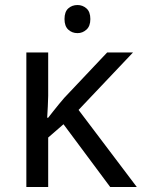

<svg xmlns="http://www.w3.org/2000/svg" viewBox="-20 -745 574 765"><path d="M289 -725Q309 -725 324.5 -711.5Q340 -698 340 -669Q340 -641 324.5 -627Q309 -613 289 -613Q267 -613 252 -627Q237 -641 237 -669Q237 -698 252 -711.5Q267 -725 289 -725ZM172 -363Q172 -347 170.5 -321Q169 -295 168 -276H172Q178 -284 190 -299Q202 -314 214.5 -329.5Q227 -345 236 -355L407 -536H510L293 -307L525 0H419L233 -250L172 -197V0H85V-536H172Z"/></svg>

Font: odia115
Style: Regular
Weight: 400
Designer: Amélie Bonet and Sol Matas
Foundry: Google LLC
Version: Version 2.003